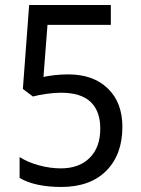

<svg xmlns="http://www.w3.org/2000/svg" viewBox="-20 -734 560 764"><path d="M252 -438Q351 -438 409 -382Q467 -326 467 -229Q467 -119 403 -54.5Q339 10 223 10Q173 10 130.5 1Q88 -8 58 -26V-109Q91 -88 135.5 -76Q180 -64 222 -64Q295 -64 337 -106Q379 -148 379 -222Q379 -292 340.5 -328.5Q302 -365 223 -365Q196 -365 164.5 -360.5Q133 -356 111 -350L71 -380L96 -714H421V-635H169L153 -428Q172 -432 197.5 -435Q223 -438 252 -438Z"/></svg>

Font: Noto Sans Ethiopic SemCond
Style: Regular
Weight: 400
Width: 4
Designer: Monotype Design Team
Foundry: Monotype Imaging Inc.
Version: Version 2.102; ttfautohint (v1.8.4.7-5d5b)